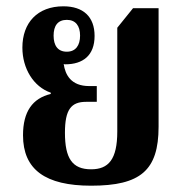

<svg xmlns="http://www.w3.org/2000/svg" viewBox="-20 -578 585 609"><path d="M269 11C425 11 483 -37 483 -176V-552H402L352 -490V-161C352 -72 324 -41 269 -41C209 -41 186 -76 186 -157C186 -231 206 -255 253 -255H287V-305H263C205 -305 187 -341 182 -375C184 -374 185 -374 187 -374C243 -374 280 -402 280 -464C280 -525 244 -558 181 -558C99 -558 51 -506 51 -427C51 -361 86 -303 141 -284V-280C83 -266 53 -224 53 -149C53 -40 124 11 269 11ZM192 -414C163 -414 150 -434 150 -465C150 -496 163 -515 192 -515C220 -515 234 -496 234 -465C234 -434 220 -414 192 -414Z"/></svg>

Font: Noto Serif Thai Condensed
Style: Bold
Weight: 700
Width: 3
Designer: Monotype Design Team
Foundry: Monotype Imaging Inc.
Version: Version 2.002